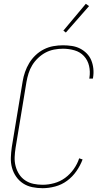

<svg xmlns="http://www.w3.org/2000/svg" viewBox="-20 -981 540 1009"><path d="M204 8Q176 8 149.5 2.5Q123 -3 101.5 -17Q80 -31 65 -52.5Q50 -74 43 -99.5Q36 -125 37 -152.5Q38 -180 42 -208L99 -553Q103 -578 111.5 -602.5Q120 -627 133.5 -649.5Q147 -672 167 -691Q187 -710 211 -722Q235 -734 260.5 -738.5Q286 -743 311 -743Q334 -743 357.5 -739.5Q381 -736 400.5 -726Q420 -716 435.5 -700.5Q451 -685 459.5 -664.5Q468 -644 470.5 -620.5Q473 -597 469 -573L468 -568H449L450 -573Q455 -605 448 -635Q441 -665 421 -686.5Q401 -708 371.5 -716.5Q342 -725 311 -725Q288 -725 264.5 -720.5Q241 -716 220 -705Q199 -694 180.5 -676.5Q162 -659 149.5 -638.5Q137 -618 130 -595.5Q123 -573 119 -550L62 -205Q58 -180 57 -155.5Q56 -131 62 -108Q68 -85 80.5 -65.5Q93 -46 112.5 -33Q132 -20 155.5 -15Q179 -10 204 -10Q234 -10 265 -18.5Q296 -27 322 -46Q348 -65 367.5 -92.5Q387 -120 396 -149L414 -143Q402 -111 381.5 -81.5Q361 -52 332.5 -31Q304 -10 270 -1Q236 8 204 8ZM326 -810 313 -820 431 -961 448 -949Z"/></svg>

Font: Iosevka SS18 Thin
Style: Italic
Weight: 100
Italic angle: -9°
Monospace: yes
Designer: Belleve Invis
Foundry: Belleve Invis
Version: Version 25.1.1; ttfautohint (v1.8.4)